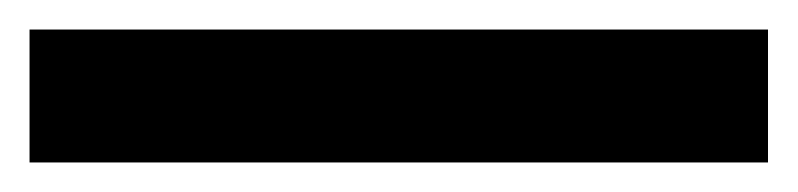

<svg xmlns="http://www.w3.org/2000/svg" viewBox="-20 59 540 130"><path d="M0 169V79H500V169Z"/></svg>

Font: M PLUS 1 Code SemiBold
Style: Regular
Weight: 600
Designer: Coji Morishita
Foundry: UNDERFOREST DESIGN
Version: Version 1.005